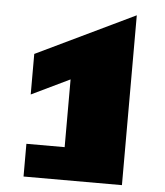

<svg xmlns="http://www.w3.org/2000/svg" viewBox="-53 -784 712 830"><g transform="rotate(5 303.5 -368.5)"><path d="M80 0V-142H246V-436L80 -356V-532L507 -737V0Z"/></g></svg>

Font: Stalin One
Style: Regular
Weight: 400
Designer: Jovanny Lemonad
Foundry: Alexey Maslov, Jovanny Lemonad
Version: Version 3.002; ttfautohint (v0.91) -l 8 -r 50 -G 200 -x 0 -w